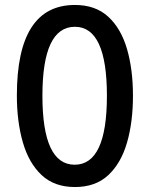

<svg xmlns="http://www.w3.org/2000/svg" viewBox="-20 -744 603 774"><path d="M516 -358Q516 -252 492 -169Q468 -86 416.5 -38Q365 10 282 10Q199 10 147.5 -38.5Q96 -87 72 -170.5Q48 -254 48 -359Q48 -724 282 -724Q365 -724 416.5 -676.5Q468 -629 492 -546.5Q516 -464 516 -358ZM151 -358Q151 -80 281 -80Q411 -80 411 -358Q411 -636 282 -636Q151 -636 151 -358Z"/></svg>

Font: Noto Sans Lao Looped ExtraCondensed Medium
Style: Regular
Weight: 500
Width: 2
Designer: Mark Frömberg, Ben Mitchell
Foundry: The Fontpad Ltd
Version: Version 1.002; ttfautohint (v1.8.4.7-5d5b)